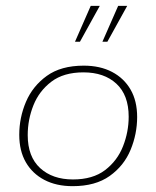

<svg xmlns="http://www.w3.org/2000/svg" viewBox="-20 -628 536 658"><path d="M229 10Q173 10 132 -11.5Q91 -33 68.5 -72Q46 -111 46 -166Q46 -225 69 -279Q92 -333 140.5 -368Q189 -403 267 -403Q323 -403 364 -381.5Q405 -360 427.5 -321Q450 -282 450 -227Q450 -169 427.5 -114.5Q405 -60 356 -25Q307 10 229 10ZM230 -13Q298 -13 340 -45Q382 -77 401.5 -126.5Q421 -176 421 -228Q421 -302 379 -341Q337 -380 266 -380Q198 -380 156 -348Q114 -316 94.5 -267Q75 -218 75 -165Q75 -91 117.5 -52Q160 -13 230 -13ZM237 -485 291 -608H322L254 -485ZM331 -485 385 -608H416L348 -485Z"/></svg>

Font: Rokkitt SemiBold Thin
Style: Italic
Weight: 250
Italic angle: -9°
Version: Version 3.103